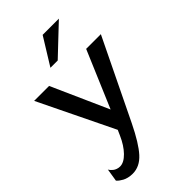

<svg xmlns="http://www.w3.org/2000/svg" viewBox="-309 -919 1254 1254"><g transform="rotate(-45 318.0 -292.0)"><path d="M354 -820.8H503.9L305.2 -632.8H237.8ZM246.1 1 262.2 -35.2 9.8 -555.2H147.9L323.2 -162.1L490.2 -555.2H626L356.9 0Q296.4 124 245.4 180.4Q194.3 236.8 128.9 236.8Q107.9 236.8 89.1 232.2Q70.3 227.5 58.1 220.7Q45.9 213.9 36.6 207Q27.3 200.2 23.4 195.3L19 190.9L33.2 102.1Q34.2 104.5 36.1 107.7Q38.1 110.8 44.4 117.9Q50.8 125 58.3 130.6Q65.9 136.2 78.1 140.6Q90.3 145 104 145Q140.1 145 179 105.2Q217.8 65.4 246.1 1Z"/></g></svg>

Font: Sporting Grotesque
Style: Regular
Weight: 400
Designer: Lucas LE BIHAN
Foundry: Lucas LE BIHAN
Version: Version 2.001;PS 2.1;hotconv 1.0.88;makeotf.lib2.5.647800